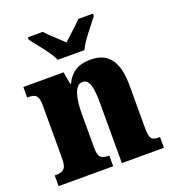

<svg xmlns="http://www.w3.org/2000/svg" viewBox="-138 -872 881 978"><g transform="rotate(-20 302.0 -383.0)"><path d="M228 -606H373C392 -651 449 -715 477 -753V-766H397C378 -743 327 -700 300 -674C274 -700 224 -743 205 -766H124V-753C152 -715 209 -651 228 -606ZM12 0H308V-58H305C266 -58 249 -67 249 -122V-305C249 -384 263 -457 307 -457C346 -457 355 -408 355 -323V0H583V-58H579C539 -58 527 -67 527 -128V-358C527 -493 478 -550 384 -550C306 -550 272 -514 250 -469H246L234 -536H16V-479H20C59 -479 77 -470 77 -415V-125C77 -67 56 -58 16 -58H12Z"/></g></svg>

Font: Noto Serif Myanmar Condensed Black
Style: Regular
Weight: 900
Width: 3
Designer: Ben Mitchell and the Monotype Design Team
Foundry: Monotype Imaging Inc.
Version: Version 2.106